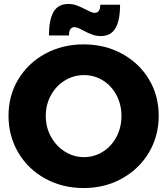

<svg xmlns="http://www.w3.org/2000/svg" viewBox="-20 -936 844 969"><path d="M781 -352Q781 -249 731.5 -166Q682 -83 595.5 -35Q509 13 402 13Q295 13 208.5 -34.5Q122 -82 72.5 -165.5Q23 -249 23 -352Q23 -454 72.5 -536Q122 -618 208.5 -665Q295 -712 402 -712Q509 -712 595.5 -665Q682 -618 731.5 -536Q781 -454 781 -352ZM211 -351Q211 -293 237.5 -245.5Q264 -198 308 -170.5Q352 -143 404 -143Q456 -143 499.5 -170.5Q543 -198 568 -245.5Q593 -293 593 -351Q593 -408 568 -455.5Q543 -503 499.5 -530Q456 -557 404 -557Q352 -557 307.5 -530Q263 -503 237 -455.5Q211 -408 211 -351ZM489 -754Q465 -754 445 -761.5Q425 -769 398 -783Q370 -799 356 -799Q328 -799 328 -757H227Q227 -835 250 -875.5Q273 -916 325 -916Q348 -916 369 -908Q390 -900 415 -887Q445 -871 457 -871Q486 -871 486 -912H586Q586 -834 563 -794Q540 -754 489 -754Z"/></svg>

Font: Montserrat arm2
Style: Bold
Weight: 700
Designer: Julieta Ulanovsky
Foundry: Julieta Ulanovsky
Version: Version 6.000